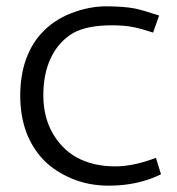

<svg xmlns="http://www.w3.org/2000/svg" viewBox="-20 -578 558 607"><path d="M407 -551Q371 -558 315 -558Q260 -558 202 -535Q152 -515 116 -478Q82 -444 63 -392.5Q44 -341 44 -276Q44 -149 119 -71Q155 -35 208 -13Q261 9 324 9Q416 9 489 -27L473 -79Q402 -52 344 -52Q274 -52 221 -81Q173 -109 145 -159.5Q117 -210 117 -277Q117 -346 141.5 -396.5Q166 -447 212 -474Q256 -498 334 -498Q373 -498 400.5 -492.5Q428 -487 464 -475L483 -529Q431 -546 407 -551Z"/></svg>

Font: Cambay Devanagari
Style: Regular
Weight: 400
Designer: Pooja Saxena
Foundry: Pooja Saxena
Version: Version 1.180;PS 001.180;hotconv 1.0.70;makeotf.lib2.5.58329